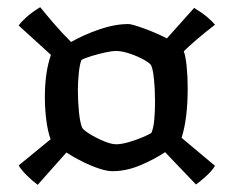

<svg xmlns="http://www.w3.org/2000/svg" viewBox="-20 -557 650 535"><path d="M85 -42Q70 -53 54.5 -68.5Q39 -84 32 -96L121 -169Q113 -191 109 -222.5Q105 -254 105 -287Q105 -356 122 -404L32 -486Q39 -496 54 -509.5Q69 -523 92 -537Q109 -516 130.5 -491Q152 -466 178 -440Q213 -460 256.5 -475Q300 -490 338 -490Q347 -490 380.5 -478Q414 -466 445 -450L521 -535Q544 -521 558.5 -508.5Q573 -496 579 -488Q554 -469 529.5 -448Q505 -427 492 -414Q497 -402 500 -373Q503 -344 503 -311Q503 -226 486 -173L579 -95Q571 -81 552.5 -64.5Q534 -48 526 -43L440 -133Q410 -113 371 -96.5Q332 -80 293 -80Q278 -80 255.5 -87.5Q233 -95 209 -107Q185 -119 165 -132ZM304 -155Q318 -155 339 -161Q360 -167 378.5 -175Q397 -183 402 -187Q408 -201 410 -225Q412 -249 412 -272Q412 -307 409 -336.5Q406 -366 401 -375Q398 -381 381 -390.5Q364 -400 342 -407.5Q320 -415 303 -415Q293 -415 274 -411Q255 -407 235.5 -401Q216 -395 207 -390Q202 -378 199.5 -353Q197 -328 197 -305Q197 -275 200 -245Q203 -215 209 -201Q212 -195 229.5 -184Q247 -173 268.5 -164Q290 -155 304 -155Z"/></svg>

Font: Texturina SemiBold
Style: Regular
Weight: 600
Designer: Guillermo Torres Carreño
Foundry: Omnibus-Type
Version: Version 1.002; ttfautohint (v1.8.3)